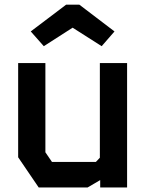

<svg xmlns="http://www.w3.org/2000/svg" viewBox="-20 -826 640 846"><path d="M420 -548V-131L402.5 -112.5H209L180 -155V-548H60V-133L150.5 0H366L421.5 -32.5V0H540V-548ZM329.5 -805.5 484.5 -687.5 428 -622.5 300 -704 173 -622.5 115.5 -687.5 271.5 -805.5Z"/></svg>

Font: Kode Mono
Style: Regular
Weight: 400
Monospace: yes
Designer: Isa Ozler
Foundry: Kadena LLC
Version: Version 1.000;gftools[0.9.28]